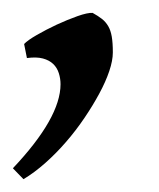

<svg xmlns="http://www.w3.org/2000/svg" viewBox="-29 -132 249 301"><path d="M147.9 -49.8Q147.9 -37.1 142.3 -20.5Q136.7 -3.9 126.7 14.6Q116.7 33.2 103.5 52.7Q90.3 72.3 74.7 90.3Q59.1 108.4 42 123.5Q24.9 138.7 7.8 148.9L-8.8 131.8Q65.9 52.7 65.9 0Q65.9 -8.8 63.2 -17.3Q60.5 -25.9 54.4 -31.7Q48.3 -37.6 38.3 -40.3Q28.3 -43 13.2 -41L8.8 -63Q14.2 -68.8 28.6 -77.1Q43 -85.4 59.8 -93.3Q76.7 -101.1 92.5 -106.7Q108.4 -112.3 116.2 -111.8Q125 -106.9 130.9 -102.3Q136.7 -97.7 140.6 -91.1Q144.5 -84.5 146.2 -74.7Q147.9 -64.9 147.9 -49.8Z"/></svg>

Font: Gentium Plus Cyr
Style: Italic
Weight: 400
Italic angle: -8°
Designer: J. Victor Gaultney, Annie Olsen, Iska Routamaa, Becca Hirsbrunner
Foundry: SIL International
Version: Version 5.000